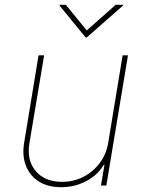

<svg xmlns="http://www.w3.org/2000/svg" viewBox="-20 -778 607 805"><path d="M433.6 -178.7 494.1 -545.9H516.6L425.8 0H403.3L418 -86.9H415Q389.6 -43.9 340.8 -18.3Q292 7.3 235.4 6.8Q181.2 6.8 143.3 -16.8Q105.5 -40.5 88.9 -82.5Q72.3 -124.5 81.1 -178.7L141.6 -545.9H165L103.5 -178.7Q91.3 -106.4 129.6 -61Q168 -15.6 240.2 -15.6Q288.6 -15.6 329.6 -36.6Q370.6 -57.6 398.2 -94.5Q425.8 -131.3 433.6 -178.7ZM255.9 -757.8 343.8 -650.4 464.8 -757.8H497.1L496.1 -754.9L343.8 -621.1H338.9L229.5 -754.9L230.5 -757.8Z"/></svg>

Font: Inter Tight Thin
Style: Italic
Weight: 250
Italic angle: -9.39999°
Designer: Rasmus Andersson
Foundry: rsms
Version: Version 3.004